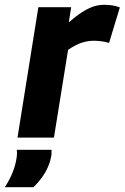

<svg xmlns="http://www.w3.org/2000/svg" viewBox="-69 -574 520 801"><path d="M228 -544 218 -481Q248 -507 273 -523Q298 -539 320 -546.5Q342 -554 366 -554Q383 -554 399.5 -551.5Q416 -549 431 -543L386 -395Q369 -400 352.5 -402Q336 -404 322 -404Q298 -404 272.5 -396Q247 -388 215 -366L156 0H4L91 -544ZM1 51H146Q146 56 146 60.5Q146 65 146 70Q142 97 131.5 121.5Q121 146 105.5 167Q90 188 71 207H-49Q-28 175 -15.5 143Q-3 111 1 79Q2 72 2 64.5Q2 57 1 51Z"/></svg>

Font: Georama ExtraCondensed Thin
Style: Bold Italic
Weight: 700
Italic angle: -9°
Version: Version 1.001